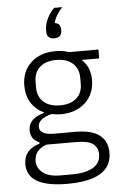

<svg xmlns="http://www.w3.org/2000/svg" viewBox="-63 -807 656 1062"><g transform="rotate(-5 265.0 -276.0)"><path d="M265.1 -596.2Q245.1 -596.2 234.6 -606.4Q224.1 -616.7 224.1 -634.8V-646Q224.1 -676.8 239.7 -709Q255.4 -741.2 278.8 -764.2H324.2Q285.6 -724.1 274.9 -680.2Q307.1 -675.8 307.1 -644V-634.8Q307.1 -616.7 296.4 -606.4Q285.6 -596.2 265.1 -596.2ZM267.1 211.9Q44.9 211.9 44.9 84Q44.9 2.9 132.8 -22.9V-30.8Q85 -50.3 85 -101.1Q85 -166.5 171.9 -189.9V-193.8Q127 -214.4 102.1 -254.6Q77.1 -294.9 77.1 -350.1Q77.1 -428.2 128.4 -476.6Q179.7 -524.9 264.2 -524.9Q306.6 -524.9 339.8 -513.2H502.9V-463.9H405.8Q453.1 -419.9 453.1 -350.1Q453.1 -272 401.4 -223.4Q349.6 -174.8 265.1 -174.8Q244.1 -174.8 212.9 -180.2Q137.2 -160.2 137.2 -116.2Q137.2 -70.8 219.2 -70.8H336.9Q427.2 -70.8 470.7 -36.9Q514.2 -2.9 514.2 60.1Q514.2 211.9 267.1 211.9ZM265.1 -224.1Q323.2 -224.1 356.2 -252.9Q389.2 -281.7 389.2 -334V-365.2Q389.2 -417.5 356.2 -446.8Q323.2 -476.1 265.1 -476.1Q207 -476.1 174.1 -446.8Q141.1 -417.5 141.1 -365.2V-334Q141.1 -282.2 174.3 -253.2Q207.5 -224.1 265.1 -224.1ZM232.9 162.1H297.9Q372.6 162.1 414.3 137.5Q456.1 112.8 456.1 64Q456.1 25.9 428.5 5.9Q400.9 -14.2 336.9 -14.2H170.9Q103 9.8 103 70.8Q103 111.3 136.2 136.7Q169.4 162.1 232.9 162.1Z"/></g></svg>

Font: Anuphan Light
Style: Regular
Weight: 300
Designer: Mike Abbink, Paul van der Laan, Pieter van Rosmalen, Mint Tantisuwanna
Foundry: Bold Monday; Cadson Demak
Version: Version 3.002;hotconv 1.0.109;makeotfexe 2.5.65596